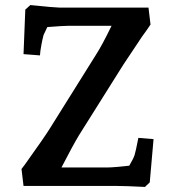

<svg xmlns="http://www.w3.org/2000/svg" viewBox="-20 -735 690 759"><path d="M438 0H73L65 -67L78 -84Q156 -193 177 -227L359 -518Q382 -553 421 -633H251Q230 -633 167 -628L152 -596Q148 -581 143.5 -557Q139 -533 138 -516L73 -521L80 -697L100 -715L121 -713Q186 -706 215 -705H567L575 -638Q557 -611 542 -591L468 -480L292 -200Q269 -162 223 -73H406Q428 -73 491 -80Q508 -109 512 -122Q516 -134 527 -190L587 -185L572 -14L553 4Q477 0 438 0Z"/></svg>

Font: Andada Pro
Style: Bold
Weight: 700
Designer: Carolina Giovagnoli
Foundry: Huerta Tipografica
Version: Version 3.005; ttfautohint (v1.8.4)